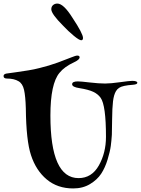

<svg xmlns="http://www.w3.org/2000/svg" viewBox="-20 -1100 791 1078"><path d="M414 -788Q427 -788 427 -778Q427 -765 397 -751Q341 -725 314 -691Q263 -630 263 -451Q263 -100 421 -100Q495 -100 535 -171Q575 -242 575 -332Q575 -509 545 -551Q530 -572 503.5 -584.5Q477 -597 427 -605Q385 -611 385 -627Q385 -643 417 -643Q433 -643 484 -637Q535 -631 570 -631Q601 -631 654 -638.5Q707 -646 722 -646Q751 -646 751 -635Q751 -626 726 -624Q668 -620 649 -607Q637 -599 631 -588Q619 -568 614.5 -531Q610 -494 609.5 -430Q609 -366 608 -343Q606 -311 602 -280.5Q598 -250 584 -204Q570 -158 548 -124.5Q526 -91 485.5 -66.5Q445 -42 391 -42Q303 -42 242.5 -92.5Q182 -143 154 -229Q127 -310 125 -492Q123 -560 115 -595.5Q107 -631 84 -644Q59 -659 19 -659Q0 -659 0 -673Q0 -684 16 -687Q32 -689 70 -694.5Q108 -700 139.5 -705Q171 -710 202 -718Q256 -731 305 -749Q354 -767 379.5 -777.5Q405 -788 414 -788ZM302 -1080Q337 -1080 387 -1000Q446 -911 446 -887Q446 -874 436 -874Q425 -874 394.5 -899Q364 -924 334 -956Q268 -1022 268 -1048Q268 -1063 278 -1071.5Q288 -1080 302 -1080Z"/></svg>

Font: Henny Penny
Style: Regular
Weight: 400
Designer: Olga Umpeleva
Foundry: Brownfox
Version: Version 1.001